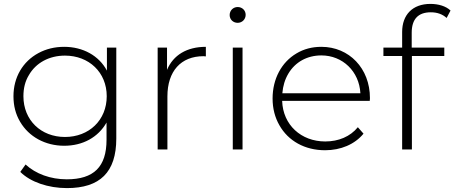

<svg xmlns="http://www.w3.org/2000/svg" viewBox="-20 -766 2329 984"><path d="M49 -273C49 -224 60 -181 83 -142C128 -65 212 -19 309 -19C404 -19 483 -62 526 -138V-50C526 89 461 153 322 153C239 153 163 125 111 77L84 115C136 167 227 198 323 198C492 198 576 117 576 -56V-522H528V-404C487 -481 405 -526 309 -526C260 -526 216 -515 177 -494C97 -451 49 -370 49 -273ZM128 -381C164 -444 232 -481 313 -481C436 -481 527 -395 527 -273C527 -150 436 -64 313 -64C190 -64 100 -150 100 -273C100 -314 109 -350 128 -381Z M788 0H838V-272C838 -401 907 -478 1023 -478L1035 -477V-526C938 -526 868 -484 836 -408V-522H788Z M1223 0V-522H1173V0ZM1157 -689C1157 -666 1175 -649 1198 -649C1221 -649 1239 -667 1239 -690C1239 -713 1221 -730 1198 -730C1175 -730 1157 -712 1157 -689Z M1412 -124C1457 -44 1542 4 1646 4C1726 4 1798 -26 1843 -81L1814 -114C1775 -66 1715 -41 1647 -41C1523 -41 1430 -126 1426 -249H1875L1876 -263C1876 -416 1769 -526 1627 -526C1580 -526 1537 -515 1499 -492C1423 -447 1377 -362 1377 -261C1377 -210 1389 -164 1412 -124ZM1458 -389C1493 -448 1554 -482 1627 -482C1736 -482 1821 -400 1827 -288H1427C1430 -325 1440 -359 1458 -389Z M2041 -479V0H2091V-479H2257V-522H2090V-598C2090 -668 2123 -703 2188 -703C2221 -703 2248 -693 2269 -674L2289 -712C2265 -735 2226 -746 2186 -746C2094 -746 2041 -690 2041 -602V-522H1945V-479Z"/></svg>

Font: Montserrat Light
Style: Regular
Weight: 300
Designer: Julieta Ulanovsky
Foundry: Julieta Ulanovsky
Version: Version 7.200